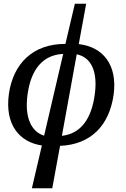

<svg xmlns="http://www.w3.org/2000/svg" viewBox="-20 -780 681 1036"><path d="M152 236H262L304 7C470 0 569 -102 593 -268C615 -429 537 -527 405 -542L445 -760H384L333 -543C158 -544 51 -437 28 -273C5 -107 85 -13 206 5ZM129 -273C147 -400 207 -484 321 -489L218 -48C149 -69 111 -146 129 -273ZM491 -268C474 -143 419 -59 314 -47L394 -487C472 -471 509 -394 491 -268Z"/></svg>

Font: Noto Serif Condensed Medium
Style: Italic
Weight: 500
Width: 3
Italic angle: -12°
Designer: Monotype Design Team
Foundry: Monotype Imaging Inc.
Version: Version 2.013